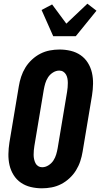

<svg xmlns="http://www.w3.org/2000/svg" viewBox="-20 -1011 542 1039"><path d="M207 8Q176 8 146.5 1Q117 -6 93 -22.5Q69 -39 53.5 -64Q38 -89 31.5 -117.5Q25 -146 25.5 -177Q26 -208 31 -240L82 -545Q86 -570 94.5 -596Q103 -622 117.5 -645.5Q132 -669 153 -688.5Q174 -708 198.5 -720.5Q223 -733 249.5 -738Q276 -743 302 -743Q333 -743 362.5 -736Q392 -729 416 -712.5Q440 -696 455.5 -671Q471 -646 477.5 -617.5Q484 -589 483.5 -558Q483 -527 478 -495L427 -190Q423 -165 414.5 -139Q406 -113 391.5 -89.5Q377 -66 356 -46.5Q335 -27 310.5 -14.5Q286 -2 259.5 3Q233 8 207 8ZM208 -106Q226 -106 242.5 -116.5Q259 -127 269 -142.5Q279 -158 284 -175Q289 -192 292 -209L343 -514Q345 -526 346 -538Q347 -550 347 -562Q347 -574 345 -585.5Q343 -597 337.5 -607Q332 -617 322.5 -623Q313 -629 301 -629Q283 -629 266.5 -618.5Q250 -608 240 -592.5Q230 -577 225 -560Q220 -543 217 -526L166 -221Q164 -209 163 -197Q162 -185 162 -173Q162 -161 164.5 -149.5Q167 -138 172 -128Q177 -118 186.5 -112Q196 -106 208 -106ZM268 -815 205 -957 262 -987 339 -883 453 -991 502 -953 390 -815Z"/></svg>

Font: Iosevka Curly Heavy
Style: Italic
Weight: 900
Italic angle: -9°
Monospace: yes
Designer: Belleve Invis
Foundry: Belleve Invis
Version: Version 22.1.2; ttfautohint (v1.8.4)